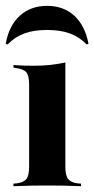

<svg xmlns="http://www.w3.org/2000/svg" viewBox="-27 -642 325 662"><path d="M73.4 -208.9V-350Q73.4 -380.6 64.1 -392.3Q54.8 -404 28.2 -407.3L19.4 -408.9V-417.7Q41.1 -416.1 57.7 -415.7Q74.2 -415.3 90.3 -415.3Q119.4 -415.3 146 -418.1Q172.6 -421 198.4 -426.6V-417.7V-208.9ZM135.5 -2.4Q109.7 -2.4 83.1 -2Q56.5 -1.6 19.4 0V-8.9L29.8 -9.7Q54.8 -12.9 64.1 -25Q73.4 -37.1 73.4 -66.9V-208.9H198.4V-66.9Q198.4 -37.1 207.7 -25Q216.9 -12.9 241.1 -9.7L252.4 -8.9V0Q214.5 -1.6 188.3 -2Q162.1 -2.4 135.5 -2.4ZM135.5 -621.8Q191.9 -621.8 229 -587.9Q266.1 -554 278.2 -491.1L271.8 -488.7Q246 -515.3 213.3 -527Q180.6 -538.7 135.5 -538.7Q90.3 -538.7 57.7 -527Q25 -515.3 -0.8 -488.7L-7.3 -491.1Q4 -554 41.5 -587.9Q79 -621.8 135.5 -621.8Z"/></svg>

Font: Playfair 144pt SemiCondensed ExtraBold
Style: Regular
Weight: 800
Width: 4
Designer: Claus Eggers Sørensen
Foundry: Claus Eggers Sørensen
Version: Version 2.203